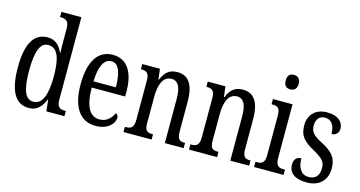

<svg xmlns="http://www.w3.org/2000/svg" viewBox="-80 -1105 2736 1459"><g transform="rotate(15 1287.5 -375.0)"><path d="M200 10C264 10 300 -29 325 -92H327L337 0H479V-41H471C434 -41 409 -52 409 -111V-760H252V-719H258C293 -719 323 -710 323 -650V-563C323 -526 323 -489 325 -458H321C298 -510 264 -546 203 -546C98 -546 41 -460 41 -267C41 -75 98 10 200 10ZM222 -45C156 -45 130 -118 130 -266C130 -411 156 -491 221 -491C298 -491 323 -411 323 -267C323 -132 294 -45 222 -45Z M724 10C826 10 871 -50 871 -91C871 -109 862 -119 851 -124C832 -81 797 -45 742 -45C666 -45 624 -114 623 -264H886V-304C886 -462 822 -546 716 -546C601 -546 535 -452 535 -264C535 -90 602 10 724 10ZM800 -313H624C627 -430 658 -496 718 -496C777 -496 799 -422 800 -313Z M944 0H1165V-41H1160C1125 -41 1100 -48 1100 -108V-321C1100 -405 1122 -485 1193 -485C1249 -485 1269 -432 1269 -347V0H1417V-41H1413C1378 -41 1355 -50 1355 -113V-349C1355 -486 1308 -546 1224 -546C1166 -546 1128 -522 1101 -454H1097L1087 -536H948V-495H953C987 -495 1014 -486 1014 -427V-113C1014 -50 987 -41 951 -41H944Z M1459 0H1680V-41H1675C1640 -41 1615 -48 1615 -108V-321C1615 -405 1637 -485 1708 -485C1764 -485 1784 -432 1784 -347V0H1932V-41H1928C1893 -41 1870 -50 1870 -113V-349C1870 -486 1823 -546 1739 -546C1681 -546 1643 -522 1616 -454H1612L1602 -536H1463V-495H1468C1502 -495 1529 -486 1529 -427V-113C1529 -50 1502 -41 1466 -41H1459Z M2083 -641C2112 -641 2135 -656 2135 -698C2135 -740 2112 -755 2083 -755C2054 -755 2033 -740 2033 -698C2033 -656 2054 -641 2083 -641ZM1971 0H2203V-41H2193C2154 -41 2130 -52 2130 -115V-536H1976V-495H1986C2023 -495 2044 -484 2044 -425V-110C2044 -51 2019 -41 1981 -41H1971Z M2387 10C2486 10 2544 -49 2544 -143C2544 -227 2504 -268 2423 -310C2353 -347 2327 -368 2327 -423C2327 -470 2351 -502 2396 -502C2445 -502 2474 -465 2474 -395C2510 -395 2530 -417 2530 -452C2530 -502 2488 -545 2403 -545C2316 -545 2257 -495 2257 -405C2257 -321 2294 -285 2384 -235C2450 -198 2472 -174 2472 -125C2472 -67 2445 -34 2389 -34C2329 -34 2301 -86 2301 -157C2272 -157 2244 -140 2244 -94C2244 -24 2298 10 2387 10Z"/></g></svg>

Font: Noto Serif Sinhala ExtraCondensed
Style: Regular
Weight: 400
Width: 2
Designer: Jelle Bosma - Monotype Design Team
Foundry: Monotype Imaging Inc.
Version: Version 2.007